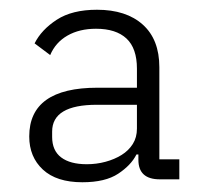

<svg xmlns="http://www.w3.org/2000/svg" viewBox="-20 -724 421 394"><path d="M308 -356Q264 -356 264 -396V-407H260Q249 -385 222.5 -367.5Q196 -350 149 -350Q96 -350 68 -376Q40 -402 40 -444Q40 -544 180 -544H261V-583Q261 -625 239.5 -645Q218 -665 177 -665Q143 -665 118.5 -651Q94 -637 83 -611L51 -635Q65 -663 96.5 -683.5Q128 -704 179 -704Q239 -704 273 -673.5Q307 -643 307 -586V-397H348V-356ZM158 -387Q178 -387 196.5 -392Q215 -397 229.5 -406Q244 -415 252.5 -428.5Q261 -442 261 -460V-509H179Q87 -509 87 -454V-443Q87 -415 105.5 -401Q124 -387 158 -387Z"/></svg>

Font: IBM Plex Sans Hebrew Light
Style: Regular
Weight: 300
Designer: Mike Abbink, Paul van der Laan, Pieter van Rosmalen, Yanek Iontef
Foundry: Bold Monday
Version: Version 1.2